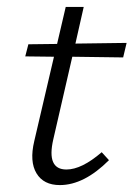

<svg xmlns="http://www.w3.org/2000/svg" viewBox="-20 -528 386 555"><path d="M189 -364 134 -125Q114 -38 172 -38Q216 -38 274 -88L295 -65Q223 7 153 7Q106 7 85.5 -27Q65 -61 79 -120L136 -364L53 -365L62 -400L145 -401L170 -508H222L198 -402L346 -404L336 -362Z"/></svg>

Font: EauTestText Semilight
Style: Italic
Weight: 300
Italic angle: -12°
Designer: Christian Thalmann (Catharsis Fonts)
Version: Version 0.001;PS 000.001;hotconv 1.0.88;makeotf.lib2.5.64775